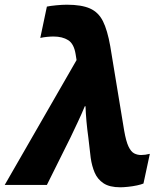

<svg xmlns="http://www.w3.org/2000/svg" viewBox="-80 -785 687 815"><path d="M431 10Q385 10 359.5 -7Q334 -24 322 -52Q310 -80 305 -115L295 -201Q285 -273 283 -334H280Q266 -300 251 -268.5Q236 -237 220 -203L119 0H-60L245 -530L241 -555Q234 -599 209.5 -614.5Q185 -630 147 -630Q135 -630 119.5 -628.5Q104 -627 91 -624L119 -757Q133 -760 158.5 -762.5Q184 -765 204 -765Q266 -765 302 -749Q338 -733 357 -695Q376 -657 388 -589L447 -231Q455 -185 465.5 -163Q476 -141 489.5 -134Q503 -127 519 -127Q536 -127 556 -132L529 -6Q520 -2 501.5 2Q483 6 463 8Q443 10 431 10Z"/></svg>

Font: Noto Sans ExtraBold
Style: Italic
Weight: 800
Italic angle: -12°
Designer: Monotype Design Team
Foundry: Monotype Imaging Inc.
Version: Version 2.013; ttfautohint (v1.8.4.7-5d5b)